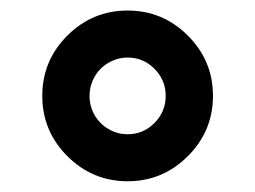

<svg xmlns="http://www.w3.org/2000/svg" viewBox="-20 -419 475 357"><path d="M146.5 -240.7Q146.5 -221.2 156 -204.8Q165.5 -188.5 181.9 -179Q198.2 -169.4 217.3 -169.4Q246.6 -169.4 267.3 -190.4Q288.1 -211.4 288.1 -240.7Q288.1 -270 267.3 -291Q246.6 -312 217.3 -312Q203.1 -312 189.9 -306.4Q176.8 -300.8 167.2 -291.3Q157.7 -281.7 152.1 -268.6Q146.5 -255.4 146.5 -240.7ZM105.2 -128.7Q58.6 -175.3 58.6 -240.7Q58.6 -306.2 105.2 -352.8Q151.9 -399.4 217.3 -399.4Q282.7 -399.4 329.3 -352.8Q376 -306.2 376 -240.7Q376 -175.3 329.3 -128.7Q282.7 -82 217.3 -82Q151.9 -82 105.2 -128.7Z"/></svg>

Font: Shabnam Medium WOL
Style: Medium-WOL
Weight: 500
Foundry: DejaVu fonts team - Redesigned by Saber Rastikerdar - Based on Vazir font
Version: Version 5.0.0